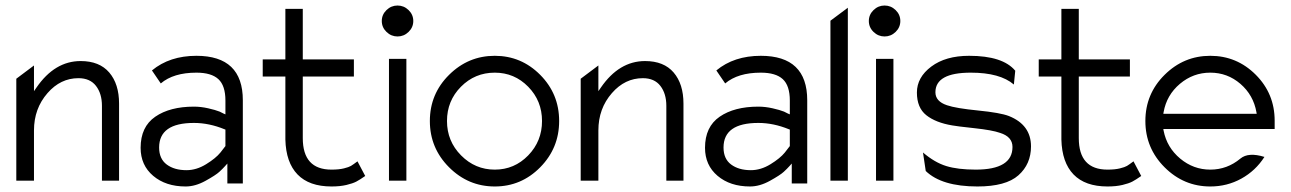

<svg xmlns="http://www.w3.org/2000/svg" viewBox="-20 -664 4673 695"><path d="M103 -10H39V-379L103 -427V-334L112 -347Q178 -443 272 -443Q340 -443 375.5 -401.5Q411 -360 411 -289V-10H349V-281Q349 -325 327.5 -353Q306 -381 264 -381Q199 -381 152 -327Q103 -271 103 -192Z M652 11Q580 11 534.5 -27.5Q489 -66 489 -129Q489 -205 542 -241.5Q595 -278 682 -278Q707 -278 733.5 -272Q760 -266 775 -260L789 -253L796 -250V-300Q796 -354 770.5 -377.5Q745 -401 691 -401Q608 -401 562 -362L530 -409Q594 -462 691 -462Q859 -462 859 -301V0H803V-72L794 -62Q787 -54 774 -42Q761 -30 724 -9.5Q687 11 652 11ZM682 -219Q556 -219 556 -130Q556 -89 583.5 -68.5Q611 -48 655 -48Q691 -48 726 -69.5Q761 -91 778 -112L795 -134L796 -135V-195L793 -196Q737 -219 682 -219Z M1013 -387H931V-449H1013V-632H1076V-449H1261V-387H1076V-164Q1076 -50 1180 -50Q1207 -50 1225 -54.5Q1243 -59 1250.5 -63.5Q1258 -68 1274 -80L1302 -27Q1282 -13 1269.5 -6.5Q1257 0 1234 5.5Q1211 11 1180 11Q1099 11 1057 -32.5Q1015 -76 1013 -159Z M1459 -548.5Q1442 -532 1419 -532Q1396 -532 1379 -548.5Q1362 -565 1362 -588Q1362 -611 1379 -627.5Q1396 -644 1419 -644Q1442 -644 1459 -627.5Q1476 -611 1476 -588Q1476 -565 1459 -548.5ZM1451 -10H1388V-451H1451Z M1935.5 -58.5Q1867 11 1771 11Q1675 11 1605.5 -58.5Q1536 -128 1536 -226Q1536 -324 1605.5 -393Q1675 -462 1771 -462Q1867 -462 1935.5 -393Q2004 -324 2004 -226Q2004 -128 1935.5 -58.5ZM1771 -401Q1699 -401 1648.5 -350Q1598 -299 1598 -226Q1598 -153 1649 -101.5Q1700 -50 1771 -50Q1842 -50 1892 -101.5Q1942 -153 1942 -226Q1942 -299 1892 -350Q1842 -401 1771 -401Z M2146 -10H2082V-379L2146 -427V-334L2155 -347Q2221 -443 2315 -443Q2383 -443 2418.5 -401.5Q2454 -360 2454 -289V-10H2392V-281Q2392 -325 2370.5 -353Q2349 -381 2307 -381Q2242 -381 2195 -327Q2146 -271 2146 -192Z M2695 11Q2623 11 2577.5 -27.5Q2532 -66 2532 -129Q2532 -205 2585 -241.5Q2638 -278 2725 -278Q2750 -278 2776.5 -272Q2803 -266 2818 -260L2832 -253L2839 -250V-300Q2839 -354 2813.5 -377.5Q2788 -401 2734 -401Q2651 -401 2605 -362L2573 -409Q2637 -462 2734 -462Q2902 -462 2902 -301V0H2846V-72L2837 -62Q2830 -54 2817 -42Q2804 -30 2767 -9.5Q2730 11 2695 11ZM2725 -219Q2599 -219 2599 -130Q2599 -89 2626.5 -68.5Q2654 -48 2698 -48Q2734 -48 2769 -69.5Q2804 -91 2821 -112L2838 -134L2839 -135V-195L2836 -196Q2780 -219 2725 -219Z M3049 -10H2986V-589L3049 -636Z M3222 -548.5Q3205 -532 3182 -532Q3159 -532 3142 -548.5Q3125 -565 3125 -588Q3125 -611 3142 -627.5Q3159 -644 3182 -644Q3205 -644 3222 -627.5Q3239 -611 3239 -588Q3239 -565 3222 -548.5ZM3214 -10H3151V-451H3214Z M3427 -210Q3367 -220 3333 -247Q3299 -274 3299 -329Q3299 -384 3351 -423Q3403 -462 3488 -462Q3610 -462 3655 -408L3650 -358Q3600 -401 3494 -401Q3366 -401 3366 -330Q3366 -297 3408 -283Q3440 -272 3520.5 -264Q3601 -256 3632 -244Q3712 -212 3712 -134Q3712 -70 3666.5 -29.5Q3621 11 3518 11Q3389 11 3331 -45L3321 -112Q3363 -76 3405 -63Q3447 -50 3512 -50Q3645 -50 3645 -132Q3645 -169 3600 -183Q3572 -193 3507 -200Q3442 -207 3427 -210Z M3822 -387H3740V-449H3822V-632H3885V-449H4070V-387H3885V-164Q3885 -50 3989 -50Q4016 -50 4034 -54.5Q4052 -59 4059.5 -63.5Q4067 -68 4083 -80L4111 -27Q4091 -13 4078.5 -6.5Q4066 0 4043 5.5Q4020 11 3989 11Q3908 11 3866 -32.5Q3824 -76 3822 -159Z M4361 11Q4265 11 4195.5 -58.5Q4126 -128 4126 -226Q4126 -324 4195.5 -393Q4265 -462 4361 -462Q4457 -462 4525.5 -393.5Q4594 -325 4594 -227V-197H4191L4192 -191Q4204 -130 4252 -90Q4300 -50 4361 -50Q4422 -50 4470 -90Q4499 -114 4557 -96Q4525 -46 4473.5 -17.5Q4422 11 4361 11ZM4192 -258 4191 -252H4529L4528 -258Q4517 -320 4470 -360.5Q4423 -401 4361 -401Q4299 -401 4251 -360.5Q4203 -320 4192 -258Z"/></svg>

Font: Charger Pro
Style: Lit
Weight: 300
Designer: Jasper
Foundry: Cannot Into Space Fonts
Version: Version 1.09